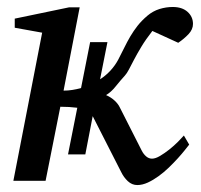

<svg xmlns="http://www.w3.org/2000/svg" viewBox="-20 -515 572 547"><path d="M529.8 -446.8Q529.8 -431.2 517.1 -417.7Q504.4 -404.3 487.8 -393.1L414.1 -426.8Q395 -402.3 382.6 -381.6Q370.1 -360.8 361.6 -344.5Q353 -328.1 347.2 -316.9Q341.3 -305.7 335.9 -299.8Q321.8 -284.2 309.3 -268.6Q296.9 -252.9 282.2 -244.1Q296.4 -237.8 306.4 -228.5Q316.4 -219.2 320.8 -210L383.8 -85.9Q388.7 -76.2 396.2 -69.6Q403.8 -63 413.1 -63Q422.9 -63 436 -70.8Q449.2 -78.6 462.4 -89.1Q475.6 -99.6 486.8 -110.8Q498 -122.1 503.9 -128.9L519 -103Q515.1 -98.1 506.8 -87.6Q498.5 -77.1 486.8 -64.2Q475.1 -51.3 461.2 -37.8Q447.3 -24.4 431.9 -13.2Q416.5 -2 401.1 5.1Q385.7 12.2 371.1 12.2Q356 12.2 344.2 1.2Q332.5 -9.8 325.2 -24.9L244.1 -184.1L223.1 -75.2H173.8L200.2 -208Q177.2 -210.9 151.9 -210.9L109.9 0H18.1L100.1 -421.9L22 -436V-461.9L176.8 -494.1H207L161.1 -256.8Q173.8 -256.8 186.3 -258.8Q198.7 -260.7 210.9 -264.2L236.8 -395H286.1L265.1 -289.1Q281.7 -299.8 294.9 -314.2Q308.1 -328.6 316.9 -345.2Q326.2 -362.8 334.2 -379.4Q342.3 -396 351.3 -411.4Q360.4 -426.8 371.8 -441.4Q383.3 -456.1 399.9 -470.2Q415.5 -483.4 434.3 -489.3Q453.1 -495.1 472.2 -495.1Q499 -495.1 514.4 -481.2Q529.8 -467.3 529.8 -446.8Z"/></svg>

Font: Charis SIL
Style: Italic
Weight: 400
Italic angle: -11°
Foundry: SIL International
Version: Version 4.112